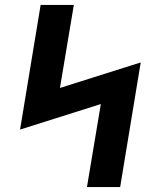

<svg xmlns="http://www.w3.org/2000/svg" viewBox="-20 -755 640 775"><path d="M331 0 387 -335 61 -232 144 -735H278L222 -400L548 -503L465 0Z"/></svg>

Font: Iosevka SS04 XBd Ex Obl
Style: Regular
Weight: 800
Width: 7
Italic angle: -9°
Monospace: yes
Designer: Belleve Invis
Foundry: Belleve Invis
Version: Version 19.0.0; ttfautohint (v1.8.4)